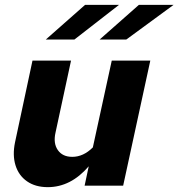

<svg xmlns="http://www.w3.org/2000/svg" viewBox="-20 -766 736 792"><path d="M177 6Q126 6 91.5 -18Q57 -42 44 -84Q31 -126 42 -179L114 -516H273L209 -219Q199 -175 218.5 -147Q238 -119 278 -119Q324 -119 363 -158L441 -516H600L488 0H329L346 -80Q272 6 177 6ZM331 -746H471L287 -603H169ZM553 -746H696L501 -603H391Z"/></svg>

Font: Red Hat Text VF
Style: Italic
Weight: 400
Italic angle: -12°
Designer: Pentagram, MCKL
Foundry: Pentagram, MCKL
Version: Version 1.023